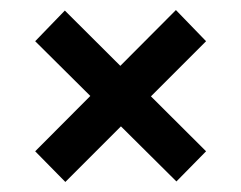

<svg xmlns="http://www.w3.org/2000/svg" viewBox="-20 -501 480 382"><path d="M110 -139 50 -200 330 -481 390 -419ZM331 -140 50 -419 109 -480 390 -200Z"/></svg>

Font: Bricolage Grotesque SemiCondensed Medium
Style: Regular
Weight: 500
Width: 4
Designer: Mathieu Triay
Foundry: Atelier Triay
Version: Version 1.001;gftools[0.9.33.dev8+g029e19f]